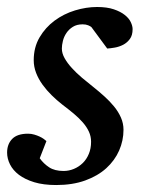

<svg xmlns="http://www.w3.org/2000/svg" viewBox="-28 -514 418 546"><path d="M349.1 -431.2Q349.1 -413.6 341.3 -403.1Q333.5 -392.6 322.3 -386.7Q311 -380.9 298.6 -378.7Q286.1 -376.5 276.9 -376L231.9 -437Q229 -439.5 222.7 -442.1Q216.3 -444.8 207 -444.8Q190.4 -444.8 179.2 -437.7Q168 -430.7 160.9 -420.2Q153.8 -409.7 150.9 -397.7Q147.9 -385.7 147.9 -376Q147.9 -362.3 155.8 -348.4Q163.6 -334.5 176.3 -320.6Q189 -306.6 204.8 -293.2Q220.7 -279.8 236.8 -267.1Q253.4 -253.9 268.8 -240Q284.2 -226.1 296.4 -211.2Q308.6 -196.3 315.9 -179.7Q323.2 -163.1 323.2 -145Q323.2 -114.3 310.8 -85.9Q298.3 -57.6 274.2 -35.6Q250 -13.7 214.1 -0.7Q178.2 12.2 131.8 12.2Q95.7 12.2 69.3 4.2Q43 -3.9 25.9 -16.8Q8.8 -29.8 0.5 -46.4Q-7.8 -63 -7.8 -80.1Q-7.8 -104 6.6 -118.9Q21 -133.8 51.8 -133.8Q61 -133.8 69.3 -131.3Q77.6 -128.9 84.5 -125.7Q91.3 -122.6 96.4 -118.9Q101.6 -115.2 104 -112.8L85 -64Q95.7 -48.8 111.6 -38.3Q127.4 -27.8 152.8 -27.8Q168 -27.8 182.1 -33.7Q196.3 -39.6 207.3 -50.3Q218.3 -61 224.6 -76.4Q231 -91.8 231 -110.8Q231 -126 224.9 -139.4Q218.8 -152.8 207.8 -165.5Q196.8 -178.2 181.9 -190.7Q167 -203.1 148.9 -216.8Q133.3 -229 118.9 -243.2Q104.5 -257.3 93 -273.2Q81.5 -289.1 74.7 -306.6Q67.9 -324.2 67.9 -342.8Q67.9 -379.4 84.5 -407.7Q101.1 -436 127.2 -455.3Q153.3 -474.6 185.3 -484.4Q217.3 -494.1 248 -494.1Q276.4 -494.1 295.7 -487.5Q314.9 -481 326.9 -471.4Q338.9 -461.9 344 -450.9Q349.1 -439.9 349.1 -431.2Z"/></svg>

Font: Charis SIL Eur
Style: Italic
Weight: 400
Italic angle: -11°
Foundry: SIL International
Version: Version 5.000